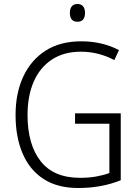

<svg xmlns="http://www.w3.org/2000/svg" viewBox="-20 -932 694 962"><path d="M356 -364H585V-29Q489 10 372 10Q268 10 198.5 -35Q129 -80 93.5 -162.5Q58 -245 58 -356Q58 -465 96.5 -548Q135 -631 208 -678Q281 -725 387 -725Q492 -725 576 -681L553 -631Q473 -673 385 -673Q300 -673 240 -633.5Q180 -594 149 -523Q118 -452 118 -356Q118 -208 183.5 -124.5Q249 -41 381 -41Q425 -41 461.5 -47.5Q498 -54 528 -65V-312H356ZM368 -912Q387 -912 396.5 -900Q406 -888 406 -868Q406 -823 368 -823Q330 -823 330 -868Q330 -888 339.5 -900Q349 -912 368 -912Z"/></svg>

Font: Noto Sans Tamil SemiCondensed Light
Style: Regular
Weight: 300
Width: 4
Designer: Jelle Bosma - Monotype Design Team
Foundry: Monotype Imaging Inc.
Version: Version 2.004; ttfautohint (v1.8.4.7-5d5b)